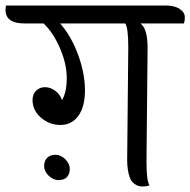

<svg xmlns="http://www.w3.org/2000/svg" viewBox="-68 -671 690 696"><path d="M92 -69Q92 -88 103 -99Q114 -110 133 -110Q152 -110 168.5 -94Q185 -78 185 -59Q185 -40 174.5 -29Q164 -18 144.5 -18Q125 -18 108.5 -34Q92 -50 92 -69ZM393 -92 397 -499Q397 -571 386 -586H150Q191 -539 215.5 -471.5Q240 -404 240 -344Q240 -284 216 -251Q192 -218 151.5 -218Q111 -218 80.5 -244.5Q50 -271 50 -308Q50 -330 63 -342.5Q76 -355 95 -355Q114 -355 131.5 -342.5Q149 -330 157 -308Q174 -338 174 -388.5Q174 -439 149.5 -496Q125 -553 90 -586H21Q-48 -586 -48 -635Q-48 -645 -46 -651H532Q565 -651 583.5 -638.5Q602 -626 602 -609Q602 -592 598 -586H441Q467 -568 467 -497L463 -85Q463 -15 474 1Q463 5 448 5Q433 5 420 -4Q407 -13 402 -29Q393 -54 393 -92Z"/></svg>

Font: Laila
Style: Regular
Weight: 400
Version: Version 1.301;PS 1.0;hotconv 1.0.78;makeotf.lib2.5.61930; tt